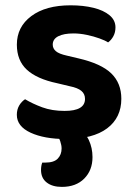

<svg xmlns="http://www.w3.org/2000/svg" viewBox="-20 -513 517 730"><path d="M441.3 -137.5Q441.3 -65.6 387.3 -25Q333.4 15.6 230.5 15.6Q148.6 15.6 96.3 -8.5Q44 -32.7 44 -76.5Q44 -96.4 52.8 -111.6Q61.6 -126.7 75.3 -135.7Q103.6 -118.7 140.6 -105Q177.6 -91.3 225.6 -91.3Q303.2 -91.3 303.2 -136.9Q303.2 -156 289.3 -167.5Q275.4 -179.1 245.4 -185.1L197.4 -196.6Q119.9 -212.9 82 -248Q44.1 -283.1 44.1 -343.3Q44.1 -410.9 99 -451.8Q153.8 -492.8 248.4 -492.8Q296.8 -492.8 335.4 -483.3Q374 -473.8 396.5 -455Q419 -436.2 419 -409Q419 -390 411.1 -375.4Q403.3 -360.8 391 -351.8Q379.7 -359.2 357.9 -367Q336.1 -374.9 309.7 -380.4Q283.4 -385.9 259.4 -385.9Q222.6 -385.9 201.6 -375.2Q180.5 -364.4 180.5 -343.3Q180.5 -328.6 192.4 -318.4Q204.2 -308.1 234.3 -301.5L278.2 -291.1Q364.7 -271.1 403 -234Q441.3 -196.8 441.3 -137.5ZM192.1 -4 269.1 -30.9Q303.7 -10.5 317.7 19.4Q331.7 49.4 331.7 84.3Q331.7 134.3 300.4 165.9Q269 197.6 215.1 197.6Q178.9 197.6 157.5 180.8Q136 164.1 136 133.2Q136 117.2 140.7 105.2H152.4Q185.1 105.2 199.6 90.1Q214.2 74.9 214.2 51.5Q214.2 39.2 209 23.8Q203.8 8.4 192.1 -4Z"/></svg>

Font: Baloo Tammudu 2
Style: Regular
Weight: 400
Designer: Maithili Shingre, Omkar Shende and Ek Type
Foundry: Ek Type
Version: Version 1.700